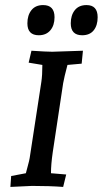

<svg xmlns="http://www.w3.org/2000/svg" viewBox="-20 -733 405 757"><path d="M307 -533 302 -482 246 -477Q233 -428 229 -405L188 -133Q181 -85 181 -50L241 -45L229 4Q176 0 106 0L21 4L24 -39L82 -50Q82 -51 89 -76.5Q96 -102 97 -110L143 -410Q147 -436 147 -477L93 -486L104 -533Q164 -529 186 -529ZM321 -713Q365 -713 365 -665Q365 -633 349.5 -613.5Q334 -594 304 -594Q259 -594 259 -641Q259 -673 275 -693Q291 -713 321 -713ZM150 -713Q195 -713 195 -665Q195 -633 178.5 -613.5Q162 -594 133 -594Q88 -594 88 -641Q88 -673 104 -693Q120 -713 150 -713Z"/></svg>

Font: Andada SC
Style: Italic
Weight: 400
Italic angle: -8.29999°
Designer: Carolina Giovagnoli
Foundry: Carolina Giovagnoli
Version: Version 1.003